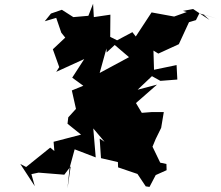

<svg xmlns="http://www.w3.org/2000/svg" viewBox="-20 -931 1174 1021"><path d="M1094 -825 1007 -883 953 -873 973 -867 906 -843 786 -865 702 -737 684 -760 577 -703 666 -627 510 -543 546 -673 547 -652 612 -712 566 -735 567 -853 479 -840 475 -911 450 -847 370 -840 309 -879 251 -859 218 -818 279 -836 306 -757 327 -731 261 -669 295 -574 279 -549 428 -617 364 -518 423 -475 362 -450 384 -352 343 -307 339 -273 411 -215 265 -177 269 -128 247 -146 119 -43 88 -59 165 59 147 -5 185 -13 322 -2 356 -47 339 70 350 -38 377 -137 489 -94 476 -248 536 -177 510 -194 517 -90 607 -69 608 -41 711 -6 755 60 775 63 808 0 866 -26 865 -59 832 -66 791 -151 808 -192 837 -251 851 -335H786L734 -331L703 -383L815 -481L712 -454L788 -526L833 -501L923 -508L919 -585L799 -560L796 -662L822 -646L931 -696L985 -813L1022 -824L1040 -860L1134 -832L1062 -854Z"/></svg>

Font: Hussar Lance
Style: Italic
Weight: 700
Foundry: Cannot Into Space Fonts, PlusOne Fonts
Version: Version 2.27